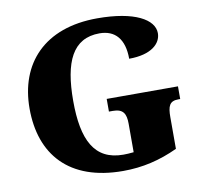

<svg xmlns="http://www.w3.org/2000/svg" viewBox="-81 -812 971 910"><g transform="rotate(-10 405.0 -357.0)"><path d="M440 10C534 10 618 -10 704 -50V-202C704 -255 713 -279 756 -279H765V-340H422V-279H441C490 -279 504 -255 504 -206V-69C485 -67 469 -66 454 -66C315 -66 264 -170 264 -358C264 -546 313 -652 442 -652C517 -652 560 -604 560 -509C667 -509 715 -555 715 -605C715 -671 623 -724 444 -724C188 -724 54 -574 54 -358C54 -137 180 10 440 10Z"/></g></svg>

Font: Noto Serif Malayalam Black
Style: Regular
Weight: 900
Designer: Indian type Foundry, Jelle Bosma, Monotype Design Team
Foundry: Monotype Imaging Inc.
Version: Version 2.104